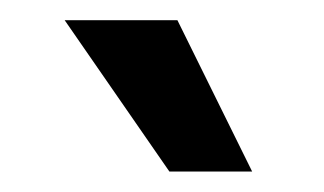

<svg xmlns="http://www.w3.org/2000/svg" viewBox="-20 -756 316 187"><path d="M145 -588.9 43 -736.3H152.8L225.6 -588.9Z"/></svg>

Font: Inter 28pt Medium
Style: Regular
Weight: 500
Designer: Rasmus Andersson
Foundry: rsms
Version: Version 4.001;git-66647c0bb